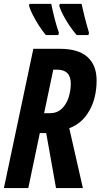

<svg xmlns="http://www.w3.org/2000/svg" viewBox="-22 -964 515 984"><path d="M-2 0 148.9 -713.9H284.2Q379.4 -713.9 426.3 -671.9Q473.1 -629.9 473.1 -551.8Q473.1 -461.4 435.3 -395.8Q397.5 -330.1 333 -307.1L402.8 0H265.1L214.8 -282.2H182.1L123 0ZM204.1 -383.8H232.9Q270 -383.8 293.9 -406.2Q317.9 -428.7 329.3 -463.6Q340.8 -498.5 340.8 -535.2Q340.8 -606.9 271 -606.9H251ZM371.1 -784.2Q351.6 -806.6 333 -834.2Q314.5 -861.8 300.8 -888.4Q287.1 -915 281.7 -934.1L284.2 -944.3H396Q401.9 -916.5 411.1 -879.6Q420.4 -842.8 434.1 -796.4L431.2 -784.2ZM212.9 -784.2Q195.8 -804.7 177.5 -833Q159.2 -861.3 145.3 -888.9Q131.3 -916.5 127 -934.1L128.9 -944.3H240.7Q247.1 -911.6 257.6 -870.1Q268.1 -828.6 279.8 -796.4L276.9 -784.2Z"/></svg>

Font: Open Sans Condensed
Style: Bold Italic
Weight: 700
Width: 3
Italic angle: -12°
Designer: Monotype Design Team
Foundry: Monotype Imaging Inc.
Version: Version 3.003; ttfautohint (v1.8.4)